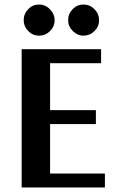

<svg xmlns="http://www.w3.org/2000/svg" viewBox="-20 -831 510 851"><path d="M445 -62V0H76V-613H428V-551H202V-343H405V-281H202V-62ZM85 -741Q85 -770 105 -790.5Q125 -811 153 -811Q181 -811 201.5 -790Q222 -769 222 -741Q222 -713 201.5 -693Q181 -673 153 -673Q125 -673 105 -693.5Q85 -714 85 -741ZM282 -741Q282 -770 302 -790.5Q322 -811 350 -811Q378 -811 398.5 -790.5Q419 -770 419 -741Q419 -713 398.5 -693Q378 -673 350 -673Q323 -673 302.5 -693.5Q282 -714 282 -741Z"/></svg>

Font: Arya
Style: Bold
Weight: 700
Designer: Eduardo Rodriguez Tunni, Modular Infotech
Foundry: Eduardo Rodriguez Tunni, Modular Infotech
Version: Version 1.002